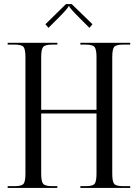

<svg xmlns="http://www.w3.org/2000/svg" viewBox="-20 -931 682 951"><path d="M335 -911 438 -811 423 -793 374 -842Q323 -893 323 -900H319Q319 -892 269 -842L220 -793L205 -811L307 -911ZM18 0V-9H53Q88 -9 97 -21Q106 -33 106 -71V-648Q106 -686 97 -698Q88 -710 53 -710H18V-719H264V-710H238Q203 -710 193.5 -698Q184 -686 184 -648V-387H458V-648Q458 -686 448.5 -698Q439 -710 404 -710H378V-719H625V-710H589Q554 -710 545 -698Q536 -686 536 -648V-71Q536 -33 545 -21Q554 -9 589 -9H625V0H378V-9H405Q440 -9 449 -21Q458 -33 458 -71V-369H184V-71Q184 -33 193.5 -21Q203 -9 238 -9H264V0Z"/></svg>

Font: FoglihtenNo06
Style: Regular
Weight: 500
Designer: gluk (gluksza@wp.pl)
Foundry: gluk (gluksza@wp.pl)
Version: Version 0.76